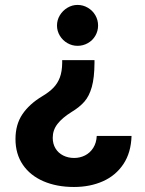

<svg xmlns="http://www.w3.org/2000/svg" viewBox="-20 -552 578 765"><path d="M264.7 -105.5Q228.1 -82.7 209.1 -58.2Q190.1 -33.8 190.1 -2.9Q190.1 21.1 201.1 39.3Q212.1 57.6 231.7 67.5Q251.4 77.4 275.4 77.4Q298.6 77.4 318.7 67.3Q338.8 57.2 351.5 37.2Q364.2 17.1 365.5 -10.5H504.1Q502.2 56 471.7 101.8Q441.1 147.6 389.9 170.3Q338.8 193 274.8 193Q206 193 153.2 170.2Q100.3 147.4 71 104.4Q41.7 61.3 41.7 2.1Q41.7 -55.8 69.1 -96.5Q96.5 -137.3 147.8 -168.2Q176.3 -185.1 193 -202.6Q209.8 -220.1 218.5 -243.4Q227.3 -266.7 227.8 -300.9V-312.4H356.5V-300.9Q356.1 -241.8 345.8 -205.5Q335.6 -169.2 316.4 -147.2Q297.3 -125.2 264.7 -105.5ZM370.8 -450.1Q370.8 -428.5 360 -409.8Q349.2 -391 330.1 -380.2Q311.1 -369.4 288.9 -369.4Q267.4 -369.4 248.6 -380.2Q229.8 -391 218.4 -409.8Q207.1 -428.5 207.1 -450.1Q207.1 -472.3 218.4 -491Q229.8 -509.8 248.6 -521.1Q267.4 -532.4 288.9 -532.4Q311.1 -532.4 330.1 -521.1Q349.2 -509.8 360 -491Q370.8 -472.3 370.8 -450.1Z"/></svg>

Font: Pretendard JP Variable
Style: Regular
Weight: 400
Designer: Base glyphs from Inter by Rasmus Andersson; Hangul glyphs from Noto Sans CJK(Source Han Sans) by Jang Soo-young and Kang
Foundry: Kil Hyung-jin
Version: Version 1.307;Glyphs 3.2 (3192)